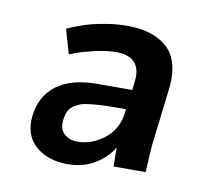

<svg xmlns="http://www.w3.org/2000/svg" viewBox="-52 -779 512 475"><g transform="rotate(10 204.5 -541.5)"><path d="M145 -359.9Q99.1 -359.9 68.8 -383.5Q38.6 -407.2 38.6 -449.7Q38.6 -454.1 39.6 -463.9Q45.9 -514.2 82.8 -541.3Q119.6 -568.4 185.5 -568.4H271.5L273.9 -587.9Q274.9 -597.7 274.9 -602.1Q274.9 -653.8 216.3 -653.8Q192.9 -653.8 164.1 -647.2Q135.3 -640.6 118.2 -634.3L101.6 -627.9L84 -689Q86.4 -690.4 91.3 -692.6Q96.2 -694.8 111.6 -700.7Q127 -706.5 143.6 -710.9Q160.2 -715.3 184.6 -719Q209 -722.7 233.4 -722.7Q291.5 -722.7 326.9 -696Q362.3 -669.4 362.3 -611.3Q362.3 -600.1 360.8 -586.9Q345.7 -460 343.8 -445.3Q342.3 -430.2 339.4 -374H258.8L258.3 -421.9Q245.1 -397.5 215.3 -378.7Q185.5 -359.9 145 -359.9ZM159.2 -418.9Q195.3 -418.9 226.8 -443.1Q258.3 -467.3 263.7 -510.3L264.6 -519Q233.9 -519 217 -518.6Q200.2 -518.1 181.2 -516.4Q162.1 -514.6 152.8 -511.5Q143.6 -508.3 134.5 -502.2Q125.5 -496.1 121.6 -487.1Q117.7 -478 116.2 -464.8Q115.7 -462.4 115.7 -458Q115.7 -439.9 128.2 -429.4Q140.6 -418.9 159.2 -418.9Z"/></g></svg>

Font: Muli
Style: Semi-BoldItalic
Weight: 600
Italic angle: -7°
Designer: Vernon Adams
Foundry: newtypography
Version: Version 2.0; ttfautohint (v1.00rc1.2-2d82) -l 8 -r 50 -G 200